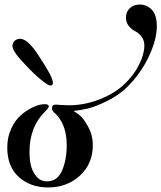

<svg xmlns="http://www.w3.org/2000/svg" viewBox="-20 -998 711 846"><path d="M69 -827Q104 -827 154 -747Q213 -658 213 -634Q213 -621 203 -621Q192 -621 161.5 -646Q131 -671 101 -703Q35 -769 35 -795Q35 -810 45 -818.5Q55 -827 69 -827ZM177 -539Q195 -539 195 -529Q195 -523 180 -508Q110 -440 110 -329Q110 -297 116 -270Q122 -243 140 -221Q158 -199 187 -199Q233 -199 253.5 -246.5Q274 -294 274 -358Q274 -441 232 -489Q230 -492 223 -498Q216 -504 212.5 -509.5Q209 -515 209 -521Q209 -537 226 -537Q232 -537 250 -535.5Q268 -534 282 -534Q353 -534 420.5 -561Q488 -588 530 -629Q570 -667 593 -713.5Q616 -760 616 -797Q616 -821 603.5 -837Q591 -853 575.5 -860.5Q560 -868 547.5 -883.5Q535 -899 535 -921Q535 -946 552 -962Q569 -978 596 -978Q627 -978 649 -955Q671 -932 671 -882Q671 -825 637 -751.5Q603 -678 543 -617Q505 -579 452 -553Q399 -527 366 -519.5Q333 -512 304 -509Q318 -501 333.5 -488Q349 -475 369 -438.5Q389 -402 389 -359Q389 -276 332 -224Q275 -172 192 -172Q115 -172 63.5 -217.5Q12 -263 12 -348Q12 -395 30.5 -433.5Q49 -472 76 -494Q103 -516 129.5 -527.5Q156 -539 177 -539Z"/></svg>

Font: Henny Penny
Style: Regular
Weight: 400
Designer: Olga Umpeleva
Foundry: Brownfox
Version: Version 1.001